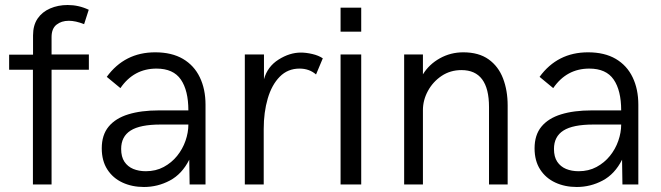

<svg xmlns="http://www.w3.org/2000/svg" viewBox="-20 -737 2640 767"><path d="M186 0H111.5V-458.5H16.5V-518.5H112V-595.5Q112 -636 130.2 -662.8Q148.5 -689.5 180.2 -703.2Q212 -717 250.5 -717Q294.5 -717 334.5 -698L316 -640.5Q282 -654 255 -654Q225 -654 205.5 -638.2Q186 -622.5 186 -589V-519.5H335V-458.5H186Z M555 10Q507.5 10 469.2 -7.8Q431 -25.5 408.8 -60Q386.5 -94.5 386.5 -144.5Q386.5 -198 414 -231.2Q441.5 -264.5 492.5 -280.2Q543.5 -296 615 -296H732.5Q732.5 -375.5 702.5 -419.2Q672.5 -463 605 -463Q514.5 -463 461 -385L406.5 -430Q478 -528 600 -528Q666 -528 710.8 -501.8Q755.5 -475.5 778.2 -428.2Q801 -381 801 -318.5V0H737.5L736 -99Q707 -41.5 658.5 -15.8Q610 10 555 10ZM562.5 -53Q602.5 -53 634 -70Q665.5 -87 687.5 -114.2Q709.5 -141.5 721 -174.5Q732.5 -207.5 732.5 -239.5H621Q539.5 -239.5 501.8 -215.5Q464 -191.5 464 -142Q464 -110.5 477 -91Q490 -71.5 512.2 -62.2Q534.5 -53 562.5 -53Z M1033.5 0H958V-519.5H1034.5V-420.5Q1048.5 -471 1092.8 -499Q1137 -527 1182 -527Q1203 -527 1227.8 -521.2Q1252.5 -515.5 1269.5 -504L1242.5 -439.5Q1215.5 -463 1176.5 -463Q1129.5 -463 1097.5 -430.5Q1065.5 -398 1049.5 -343.2Q1033.5 -288.5 1033.5 -222Z M1423 0H1340.5V-519.5H1423ZM1423 -610.5H1340.5V-706.5H1423Z M2008 0H1933.5V-309.5Q1933.5 -457 1823.5 -457Q1779 -457 1744.2 -433.8Q1709.5 -410.5 1689.5 -373.8Q1669.5 -337 1669.5 -297V0H1594.5V-519.5H1669.5V-440Q1694 -480 1737 -504Q1780 -528 1830.5 -528Q1892.5 -528 1931.8 -500Q1971 -472 1989.5 -423.8Q2008 -375.5 2008 -315.5Z M2284 10Q2236.5 10 2198.2 -7.8Q2160 -25.5 2137.8 -60Q2115.5 -94.5 2115.5 -144.5Q2115.5 -198 2143 -231.2Q2170.5 -264.5 2221.5 -280.2Q2272.5 -296 2344 -296H2461.5Q2461.5 -375.5 2431.5 -419.2Q2401.5 -463 2334 -463Q2243.5 -463 2190 -385L2135.5 -430Q2207 -528 2329 -528Q2395 -528 2439.8 -501.8Q2484.5 -475.5 2507.2 -428.2Q2530 -381 2530 -318.5V0H2466.5L2465 -99Q2436 -41.5 2387.5 -15.8Q2339 10 2284 10ZM2291.5 -53Q2331.5 -53 2363 -70Q2394.5 -87 2416.5 -114.2Q2438.5 -141.5 2450 -174.5Q2461.5 -207.5 2461.5 -239.5H2350Q2268.5 -239.5 2230.8 -215.5Q2193 -191.5 2193 -142Q2193 -110.5 2206 -91Q2219 -71.5 2241.2 -62.2Q2263.5 -53 2291.5 -53Z"/></svg>

Font: Acari Sans
Style: Regular
Weight: 400
Designer: Alfredo Marco Pradil and Stefan Peev (font) & Cristiano Sobral (main changes)
Foundry: Alfredo Marco Pradil and Stefan Peev (font) & Cristiano Sobral (main changes)
Version: Version 1.063; ttfautohint (v1.8.3)